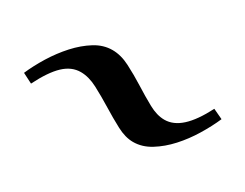

<svg xmlns="http://www.w3.org/2000/svg" viewBox="-34 -529 556 435"><g transform="rotate(30 244.0 -311.0)"><path d="M463.9 -377.9Q453.6 -354 438 -328.4Q422.4 -302.7 403.1 -281.5Q383.8 -260.3 361.6 -246.6Q339.4 -232.9 315.9 -232.9Q295.4 -232.9 272.5 -245.1Q249.5 -257.3 225.8 -272Q202.1 -286.6 179 -298.8Q155.8 -311 134.8 -311Q110.8 -311 90.6 -292Q70.3 -272.9 49.8 -231.9L23.9 -245.1Q34.2 -269 50 -294.7Q65.9 -320.3 85.2 -341.6Q104.5 -362.8 126.5 -376.5Q148.4 -390.1 171.9 -390.1Q194.3 -390.1 218 -377.9Q241.7 -365.7 264.9 -351.1Q288.1 -336.4 310.3 -324.2Q332.5 -312 352.1 -312Q375.5 -312 396.5 -331.1Q417.5 -350.1 438 -390.1Z"/></g></svg>

Font: Gentium Plus Am
Style: Regular
Weight: 400
Designer: J. Victor Gaultney, Annie Olsen, Iska Routamaa, Becca Hirsbrunner
Foundry: SIL International
Version: Version 5.000